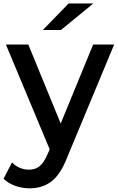

<svg xmlns="http://www.w3.org/2000/svg" viewBox="-49 -843 666 1086"><path d="M193.3 -673.3 338.9 -823.3H478.9L295.6 -673.3ZM117.8 222.2Q75.6 222.2 36.1 207.8Q-3.3 193.3 -28.9 167.8L18.9 75.6Q37.8 95.6 62.8 106.1Q87.8 116.7 114.4 116.7Q151.1 116.7 175 97.2Q198.9 77.8 218.9 31.1L232.2 2.2L-15.6 -591.1H111.1L294.4 -144.4L477.8 -591.1H596.7L328.9 52.2Q292.2 145.6 241.1 183.9Q190 222.2 117.8 222.2Z"/></svg>

Font: Paperlogy 6 SemiBold
Style: Regular
Weight: 600
Designer: redesigned by Lee Juim, glyphs from Gmarket Sans & Montserrat
Foundry: PT&
Version: Version 1.001